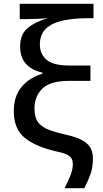

<svg xmlns="http://www.w3.org/2000/svg" viewBox="-20 -780 540 1002"><path d="M317 202Q334 169 347 137Q360 105 360 78Q360 61 354.5 49Q349 37 330.5 27.5Q312 18 273 10Q167 -14 109.5 -60.5Q52 -107 52 -200Q52 -279 93.5 -327.5Q135 -376 201 -395V-401Q85 -428 85 -537Q85 -602 126 -635Q167 -668 231 -686Q207 -683 171 -681.5Q135 -680 108 -680H83V-760H468V-685H439Q368 -685 311.5 -673.5Q255 -662 221.5 -632Q188 -602 188 -547Q188 -499 222.5 -468.5Q257 -438 343 -438H452V-358H341Q242 -358 201 -317.5Q160 -277 160 -214Q160 -168 178 -143Q196 -118 233 -103.5Q270 -89 329 -76Q385 -63 414.5 -45Q444 -27 454.5 -3.5Q465 20 465 47Q465 92 452.5 128Q440 164 420 202Z"/></svg>

Font: Noto Sans Medium
Style: Regular
Weight: 500
Designer: Monotype Design Team
Foundry: Monotype Imaging Inc.
Version: Version 2.007